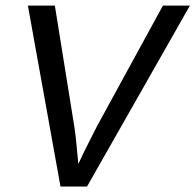

<svg xmlns="http://www.w3.org/2000/svg" viewBox="-20 -679 711 699"><path d="M296.9 0H200.2L81.5 -658.7H179.7L250.5 -218.3Q257.3 -174.8 265.1 -82L286.6 -127.4L332.5 -218.3L573.2 -658.7H671.4Z"/></svg>

Font: Liberation Mono
Style: Italic
Weight: 400
Italic angle: -12°
Monospace: yes
Designer: Steve Matteson
Foundry: Ascender Corporation
Version: Version 2.1.5